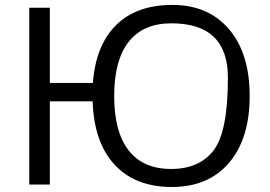

<svg xmlns="http://www.w3.org/2000/svg" viewBox="-20 -745 1090 775"><path d="M671.9 -650.9Q558.1 -650.9 499.5 -576.4Q440.9 -502 440.9 -357.4Q440.9 -212.9 499.3 -137.9Q557.6 -63 670.9 -63Q784.2 -63 842 -137.7Q899.9 -212.4 899.9 -431.6Q899.9 -650.9 671.9 -650.9ZM354 -335.9H181.2V0H98.1V-713.9H181.2V-410.2H355Q366.2 -562 448.5 -643.6Q530.8 -725.1 675.8 -725.1Q820.8 -725.1 904.3 -627.2Q987.8 -529.3 987.8 -357.4Q987.8 -185.5 904.5 -87.9Q821.3 9.8 673.8 9.8Q526.4 9.8 442.9 -79.8Q359.4 -169.4 354 -335.9Z"/></svg>

Font: OpenSans
Style: Regular
Weight: 400
Foundry: Ascender Corporation
Version: Version 1.10